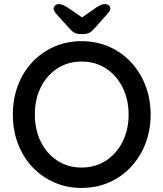

<svg xmlns="http://www.w3.org/2000/svg" viewBox="-20 -912 801 942"><path d="M719 -350Q719 -274 694 -208.5Q669 -143 623.5 -94Q578 -45 516 -17.5Q454 10 380 10Q307 10 245 -17.5Q183 -45 137.5 -94Q92 -143 67.5 -208.5Q43 -274 43 -350Q43 -426 67.5 -491.5Q92 -557 137.5 -606Q183 -655 245 -682.5Q307 -710 380 -710Q454 -710 516 -682.5Q578 -655 623.5 -606Q669 -557 694 -491.5Q719 -426 719 -350ZM611 -350Q611 -424 581.5 -483Q552 -542 500 -576Q448 -610 380 -610Q313 -610 261 -576Q209 -542 180 -483.5Q151 -425 151 -350Q151 -276 180 -217Q209 -158 261 -124Q313 -90 380 -90Q448 -90 500 -124Q552 -158 581.5 -217Q611 -276 611 -350ZM366 -815 452 -875Q466 -884 476 -888Q486 -892 495 -892Q507 -892 514 -885.5Q521 -879 521 -871Q521 -865 518.5 -859.5Q516 -854 508 -845L441 -770Q430 -757 418 -751Q406 -745 389 -745H375Q358 -745 346 -751Q334 -757 323 -770L255 -845Q248 -854 245.5 -859Q243 -864 243 -870Q243 -878 250.5 -885Q258 -892 269 -892Q286 -892 312 -875L398 -816Z"/></svg>

Font: Quicksand Light SemiBold
Style: Regular
Weight: 600
Version: Version 3.006